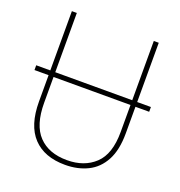

<svg xmlns="http://www.w3.org/2000/svg" viewBox="-130 -825 890 947"><g transform="rotate(20 314.5 -352.0)"><path d="M13 -378V-403H87V-714H113V-403H517V-714H543V-403H615V-378H543V-239Q543 -151 513.5 -96Q484 -41 432 -15.5Q380 10 314 10Q205 10 146 -52.5Q87 -115 87 -240V-378ZM113 -243Q113 -126 166 -70.5Q219 -15 315 -15Q405 -15 461 -67.5Q517 -120 517 -236V-378H113Z"/></g></svg>

Font: Noto Sans SemiCondensed Thin
Style: Regular
Weight: 100
Width: 4
Designer: Monotype Design Team
Foundry: Monotype Imaging Inc.
Version: Version 2.013; ttfautohint (v1.8.4.7-5d5b)